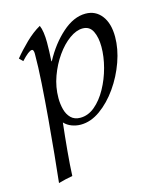

<svg xmlns="http://www.w3.org/2000/svg" viewBox="-106 -533 718 851"><g transform="rotate(-15 253.0 -107.5)"><path d="M59 240Q65 186 72.5 110.5Q80 35 87 -47Q94 -129 99 -206Q104 -283 104 -341Q104 -361 95 -361Q81 -361 46 -323L30 -339Q56 -371 89.5 -403.5Q123 -436 157 -455Q163 -442 166 -421.5Q169 -401 169 -376Q169 -337 166 -290H168Q206 -361 259 -408Q312 -455 366 -455Q412 -455 439.5 -419.5Q467 -384 467 -322Q467 -267 446 -208Q425 -149 389.5 -98.5Q354 -48 310 -16.5Q266 15 220 15Q199 15 179 7.5Q159 0 145 -15Q138 46 132 111.5Q126 177 124 225Q90 231 59 240ZM226 -15Q262 -15 293 -41Q324 -67 347.5 -109.5Q371 -152 384 -201Q397 -250 397 -295Q397 -338 383 -366.5Q369 -395 337 -395Q308 -395 276 -372Q244 -349 216.5 -310Q189 -271 171.5 -223Q154 -175 154 -124Q154 -97 160.5 -72Q167 -47 183 -31Q199 -15 226 -15Z"/></g></svg>

Font: Bona Nova
Style: Italic
Weight: 400
Italic angle: -4°
Designer: Mateusz Machalski
Foundry: Capitalics
Version: Version 4.001; ttfautohint (v1.8.3)